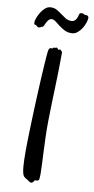

<svg xmlns="http://www.w3.org/2000/svg" viewBox="-100 -943 482 989"><g transform="rotate(10 141.0 -448.5)"><path d="M179.2 -682.1Q179.2 -593.8 175.8 -502.7Q172.4 -411.6 170.9 -321.8Q170.4 -280.8 171.6 -240.5Q172.9 -200.2 174.6 -163.8Q176.3 -127.4 177.7 -97.4Q179.2 -67.4 179.2 -46.9Q179.2 -32.7 178.2 -24.2Q177.2 -15.6 174.8 -14.2Q172.4 -11.7 170.4 -11.2Q168.5 -10.7 166.5 -10.7Q164.6 -10.7 162.4 -11Q160.2 -11.2 157.2 -9.8Q153.8 -8.3 152.8 -6.6Q151.9 -4.9 150.9 -2.9Q149.9 -1 147.9 1Q146 2.9 141.1 4.9Q134.8 6.3 129.2 1.7Q123.5 -2.9 118.2 -5.9Q109.9 -10.7 104.7 -13.9Q99.6 -17.1 95.2 -23.9Q91.8 -29.8 89.4 -41.7Q86.9 -53.7 85.4 -70.1Q84 -86.4 83.5 -106.4Q83 -126.5 83 -147.9Q83 -172.4 83.5 -197Q84 -221.7 84.7 -244.1Q85.4 -266.6 85.9 -284.7Q86.4 -302.7 86.9 -314Q87.9 -349.1 89.6 -387.7Q91.3 -426.3 93 -464.6Q94.7 -502.9 96.7 -538.6Q98.6 -574.2 100.6 -603.8Q102.5 -633.3 104.2 -654.1Q106 -674.8 107.9 -683.1Q110.8 -693.4 118.2 -694.8Q121.6 -696.3 123.8 -694.3Q126 -692.4 128.9 -696.8Q129.9 -699.2 131.8 -699.7Q133.8 -700.2 135.7 -700.2Q137.7 -700.2 139.6 -700.2Q141.6 -700.2 143.1 -701.2Q146 -704.1 149.2 -702.4Q152.3 -700.7 153.8 -699.2Q155.3 -695.8 157.7 -694.1Q160.2 -692.4 163.1 -694.8Q164.6 -696.3 167.2 -696.3Q169.9 -696.3 170.9 -693.8Q172.4 -691.4 175.8 -689Q179.2 -686.5 179.2 -682.1ZM246.6 -899.9Q250 -899.9 252.2 -898.9Q254.4 -897.9 256.3 -896.7Q258.3 -895.5 260.5 -894.5Q262.7 -893.6 265.6 -894Q271 -895.5 276.6 -891.8Q282.2 -888.2 282.2 -881.8Q282.2 -873 277.3 -857.4Q272.5 -841.8 263.2 -826.7Q253.9 -811.5 240.2 -800.3Q226.6 -789.1 208.5 -789.1Q188.5 -789.1 172.4 -797.4Q156.2 -805.7 143.1 -815.9Q129.9 -826.2 119.1 -834.5Q108.4 -842.8 99.6 -842.8Q88.9 -842.8 82.5 -835.7Q76.2 -828.6 71.8 -819.8Q67.4 -811 64.2 -803.7Q61 -796.4 57.6 -795.9Q51.3 -794.9 47.9 -792Q44.4 -789.1 36.6 -789.1Q32.7 -789.1 28.1 -794.4Q23.4 -799.8 18.6 -799.8Q13.2 -799.8 12.7 -804.9Q12.2 -810.1 12.2 -813Q12.2 -819.8 17.3 -834.2Q22.5 -848.6 31.5 -863.5Q40.5 -878.4 53 -889.6Q65.4 -900.9 80.6 -901.9Q100.1 -902.8 114 -895Q127.9 -887.2 140.9 -877.4Q153.8 -867.7 167 -859.4Q180.2 -851.1 198.2 -851.1Q210.4 -851.1 219 -860.8Q227.5 -870.6 231.4 -889.2Q232.4 -895 235.6 -897.5Q238.8 -899.9 246.6 -899.9Z"/></g></svg>

Font: Oregano
Style: Regular
Weight: 400
Version: Version 1.000